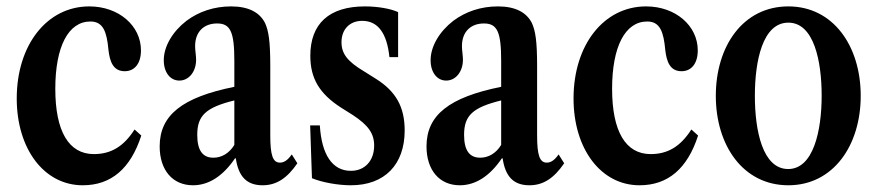

<svg xmlns="http://www.w3.org/2000/svg" viewBox="-20 -554 2673 585"><path d="M232 10.5C319 10.5 378 -40.5 410.5 -141L390 -159.5C356.5 -107 317.5 -84.5 266 -84.5C189.5 -84.5 148.5 -154 148.5 -283.5C148.5 -411.5 188 -488.5 255.5 -488.5C294.5 -488.5 305.5 -457 310.5 -401.5C314.5 -367 324.5 -337 360 -337C390.5 -337 409.5 -361 409.5 -400.5C409.5 -475.5 342 -534.5 252 -534.5C123 -534.5 31 -417 31 -254C31 -100 114.5 10.5 232 10.5Z M568 10.5C616 10.5 659.5 -17.5 696 -71.5H698.5C706.5 -16.5 731.5 10.5 780 10.5C822 10.5 854.5 -10.5 886 -56.5L869 -83.5C857 -66.5 846 -58.5 833 -58.5C811 -58.5 803.5 -81.5 803.5 -142V-352.5C803.5 -428.5 798.5 -460 787.5 -484C771 -516.5 737 -534.5 684 -534.5C633 -534.5 586 -519 548 -490.5C505.5 -457.5 479 -412.5 479 -370.5C479 -333.5 498.5 -308.5 526.5 -308.5C555.5 -308.5 577.5 -335.5 577.5 -372C577.5 -385 574.5 -399.5 574.5 -413.5C574.5 -456.5 600.5 -482.5 641.5 -482.5C682 -482.5 694 -457 694 -369V-289.5C535 -257.5 466.5 -203 466.5 -108C466.5 -35.5 506 10.5 568 10.5ZM630 -73.5C597 -73.5 581 -96.5 581 -143C581 -202 607 -226.5 694 -248V-112.5C678.5 -87 655.5 -73.5 630 -73.5Z M1049 10.5C1152 10.5 1213 -52.5 1213 -156.5C1213 -228.5 1186 -275.5 1126 -313.5L1088.5 -337C1038.5 -367 1020.5 -390.5 1020.5 -425.5C1020.5 -464.5 1045.5 -490.5 1083.5 -490.5C1131.5 -490.5 1159 -453 1166.5 -380H1193V-517C1171 -527.5 1131 -534.5 1092 -534.5C983 -534.5 925.5 -482 925.5 -384C925.5 -315 953.5 -268.5 1018.5 -226.5L1055 -203.5C1102 -172.5 1120 -147.5 1120 -110.5C1120 -64.5 1092 -33.5 1049 -33.5C993 -33.5 960 -82 954.5 -172H925L930.5 -11C962 2 1010.5 10.5 1049 10.5Z M1381 10.5C1429 10.5 1472.5 -17.5 1509 -71.5H1511.5C1519.5 -16.5 1544.5 10.5 1593 10.5C1635 10.5 1667.5 -10.5 1699 -56.5L1682 -83.5C1670 -66.5 1659 -58.5 1646 -58.5C1624 -58.5 1616.5 -81.5 1616.5 -142V-352.5C1616.5 -428.5 1611.5 -460 1600.5 -484C1584 -516.5 1550 -534.5 1497 -534.5C1446 -534.5 1399 -519 1361 -490.5C1318.5 -457.5 1292 -412.5 1292 -370.5C1292 -333.5 1311.5 -308.5 1339.5 -308.5C1368.5 -308.5 1390.5 -335.5 1390.5 -372C1390.5 -385 1387.5 -399.5 1387.5 -413.5C1387.5 -456.5 1413.5 -482.5 1454.5 -482.5C1495 -482.5 1507 -457 1507 -369V-289.5C1348 -257.5 1279.5 -203 1279.5 -108C1279.5 -35.5 1319 10.5 1381 10.5ZM1443 -73.5C1410 -73.5 1394 -96.5 1394 -143C1394 -202 1420 -226.5 1507 -248V-112.5C1491.5 -87 1468.5 -73.5 1443 -73.5Z M1928.5 10.5C2015.5 10.5 2074.5 -40.5 2107 -141L2086.5 -159.5C2053 -107 2014 -84.5 1962.5 -84.5C1886 -84.5 1845 -154 1845 -283.5C1845 -411.5 1884.5 -488.5 1952 -488.5C1991 -488.5 2002 -457 2007 -401.5C2011 -367 2021 -337 2056.5 -337C2087 -337 2106 -361 2106 -400.5C2106 -475.5 2038.5 -534.5 1948.5 -534.5C1819.5 -534.5 1727.5 -417 1727.5 -254C1727.5 -100 1811 10.5 1928.5 10.5Z M2382 10.5C2519 10.5 2602.5 -111 2602.5 -262C2602.5 -413.5 2519 -534.5 2382 -534.5C2244 -534.5 2161 -413.5 2161 -262C2161 -111 2244 10.5 2382 10.5ZM2381.5 -39C2303.5 -39 2280 -156 2280 -262C2280 -368 2303.5 -485 2382 -485C2460 -485 2483.5 -368 2483.5 -262.5C2483.5 -156 2458.5 -39 2381.5 -39Z"/></svg>

Font: Libre Caslon Condensed SemiBold
Style: Regular
Weight: 600
Designer: Pablo Impallari, Rodrigo Fuenzalida, Katja Schimmel, Ertekin Erdin
Foundry: Pablo Impallari, Rodrigo Fuenzalida
Version: Version 2.000;gftools[0.9.33]